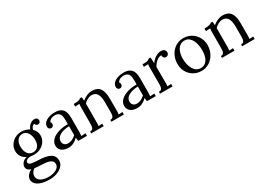

<svg xmlns="http://www.w3.org/2000/svg" viewBox="5 -1130 2842 2031"><g transform="rotate(-30 1426.0 -114.5)"><path d="M205.6 24.4Q184.6 23.9 165.3 22.7Q146 21.5 128.4 18.6Q107.4 32.2 96.2 51.5Q85 70.8 85 92.8Q85 111.3 94 126.2Q103 141.1 119.6 151.6Q136.2 162.1 159.9 168Q183.6 173.8 212.4 173.8Q244.6 173.8 270 167.2Q295.4 160.6 313 149.7Q330.6 138.7 339.6 124.3Q348.6 109.9 348.6 93.8Q348.6 72.8 337.9 59.8Q327.1 46.9 308.1 39.3Q289.1 31.7 262.7 28.6Q236.3 25.4 205.6 24.4ZM198.7 -360.4Q178.7 -360.4 163.1 -352.3Q147.5 -344.2 136.7 -329.8Q126 -315.4 120.1 -296.1Q114.3 -276.9 114.3 -254.4Q114.3 -227.5 120.1 -205.3Q126 -183.1 137.5 -167Q148.9 -150.9 165.3 -142.1Q181.6 -133.3 202.6 -133.3Q223.1 -133.3 238.8 -141.1Q254.4 -148.9 264.9 -162.6Q275.4 -176.3 280.8 -195.1Q286.1 -213.9 286.1 -235.8Q286.1 -260.3 280.5 -283Q274.9 -305.7 263.9 -322.8Q252.9 -339.8 236.6 -350.1Q220.2 -360.4 198.7 -360.4ZM362.8 -389.2Q353 -387.7 345.7 -383.3Q338.4 -378.9 333 -371.8Q327.6 -364.7 324.2 -356.7Q320.8 -348.6 318.8 -339.8Q337.4 -322.8 348.1 -299.8Q358.9 -276.9 358.9 -251Q358.9 -219.2 345.9 -192.6Q333 -166 311 -146.7Q289.1 -127.4 260.5 -116.9Q231.9 -106.4 200.2 -106.4Q186.5 -106.4 175.8 -108.2Q165 -109.9 150.4 -109.9Q136.2 -109.9 124.8 -106.2Q113.3 -102.5 105.5 -96.2Q97.7 -89.8 95 -83.7Q92.3 -77.6 92.3 -73.2Q92.3 -69.3 93.8 -64.5Q96.7 -55.7 106 -50Q115.2 -44.4 130.1 -41.5Q145 -38.6 165.8 -37.1Q186.5 -35.6 212.4 -34.2Q255.4 -32.7 289.6 -26.1Q323.7 -19.5 347.7 -6.6Q371.6 6.3 384 26.9Q396.5 47.4 396.5 77.6Q396.5 108.4 380.4 131.6Q364.3 154.8 338.1 170.7Q312 186.5 279.3 194.8Q246.6 203.1 213.4 203.1Q162.6 203.1 127 194.3Q91.3 185.5 69.1 170.9Q46.9 156.2 36.6 138.2Q26.4 120.1 26.4 101.6Q26.4 84.5 33 70.3Q39.6 56.2 49.6 44.7Q59.6 33.2 71.8 24.9Q84 16.6 95.2 11.7Q71.3 4.4 57.4 -9.3Q43.5 -22.9 43.5 -47.4Q43.5 -60.5 49.1 -73Q54.7 -85.4 64.5 -96.2Q74.2 -106.9 87.9 -114.3Q101.6 -121.6 118.2 -124.5Q101.1 -132.3 87.2 -143.8Q73.2 -155.3 63.2 -169.7Q53.2 -184.1 48.1 -201.4Q43 -218.8 43 -238.3Q43 -272 56.6 -299.3Q70.3 -326.7 92.3 -346.2Q114.3 -365.7 142.6 -376Q170.9 -386.2 200.2 -386.2Q225.6 -386.2 250 -379.2Q274.4 -372.1 295.4 -358.4Q300.8 -374 310.3 -387.5Q319.8 -400.9 331.8 -410.6Q343.8 -420.4 357.7 -426Q371.6 -431.6 386.2 -431.6Q405.3 -431.6 415.8 -421.6Q426.3 -411.6 426.3 -394Q426.3 -389.6 424.6 -384.3Q422.9 -378.9 418.9 -374Q415 -369.1 408.7 -366Q402.3 -362.8 393.6 -363.3Q380.9 -363.3 372.8 -370.8Q364.7 -378.4 362.8 -389.2Z M668 -183.1Q650.4 -182.6 632.1 -180.2Q613.8 -177.7 595.9 -172.9Q578.1 -168 562.5 -160.2Q546.9 -152.3 535.2 -141.8Q523.4 -131.3 516.8 -117.4Q510.3 -103.5 510.7 -85.9Q511.2 -72.3 516.1 -61.8Q521 -51.3 529.1 -44.4Q537.1 -37.6 547.4 -34.2Q557.6 -30.8 568.8 -30.8Q584 -30.8 597.2 -33.7Q610.4 -36.6 622.3 -42.2Q634.3 -47.9 645.3 -55.9Q656.2 -64 668 -74.7ZM462.4 -296.4Q462.4 -314.9 473.4 -331.5Q484.4 -348.1 504.2 -360.4Q523.9 -372.6 551 -379.4Q578.1 -386.2 610.4 -386.2Q673.3 -386.2 703.1 -353Q732.9 -319.8 732.4 -247.6L731.9 -79.1Q731.9 -67.9 731.2 -55.9Q730.5 -43.9 729 -28.3L781.7 -31.2V0H674.8Q672.4 -12.7 671.4 -22.2Q670.4 -31.7 669.4 -42.5Q644.5 -17.1 614.7 -2.4Q585 12.2 551.8 12.2Q523.4 12.2 502.4 5.4Q481.4 -1.5 467.5 -13.4Q453.6 -25.4 446.5 -41.7Q439.5 -58.1 439.5 -76.7Q439.5 -99.6 449.7 -118.7Q460 -137.7 476.8 -152.6Q493.7 -167.5 516.4 -178.2Q539.1 -189 564.5 -196Q589.8 -203.1 616.5 -206.1Q643.1 -209 668 -209V-255.4Q668 -274.9 665.8 -293.2Q663.6 -311.5 656.2 -326.4Q648.9 -341.3 633.1 -350.1Q617.2 -358.9 596.2 -358.9Q584 -358.9 573 -356.9Q562 -355 551.5 -350.3Q541 -345.7 532.5 -337.9Q523.9 -330.1 518.1 -319.3Q523.9 -313.5 525.9 -305.9Q527.8 -298.3 527.8 -291.5Q527.8 -287.1 525.9 -281.5Q523.9 -275.9 520.3 -270.8Q516.6 -265.6 510.5 -262.7Q504.4 -259.8 494.1 -259.8Q479.5 -259.8 470.9 -270.5Q462.4 -281.2 462.4 -296.4Z M877.9 -284.7Q877.9 -295.9 878.4 -308.1Q878.9 -320.3 880.9 -333L828.1 -330.1V-361.8Q852.5 -361.8 867.9 -363.3Q883.3 -364.7 892.6 -367.7Q901.9 -370.6 907 -374Q912.1 -377.4 916.5 -381.8H938Q939 -373 939.9 -362.3Q940.9 -351.6 941.4 -336.4Q953.6 -347.2 968 -356.2Q982.4 -365.2 998 -372.1Q1013.7 -378.9 1030.3 -382.6Q1046.9 -386.2 1063 -386.2Q1128.4 -386.2 1158.2 -345.5Q1188 -304.7 1188 -219.2V-79.1Q1188 -64.5 1187.7 -53Q1187.5 -41.5 1185.1 -28.3L1232.4 -30.8V0H1079.6V-22.5Q1096.7 -22.5 1105.7 -29.1Q1114.7 -35.6 1118.7 -47.9Q1122.6 -60.1 1123.3 -76.9Q1124 -93.8 1124 -113.8V-218.3Q1123 -283.2 1102.5 -315.9Q1082 -348.6 1037.6 -348.6Q1023.9 -348.6 1010.5 -344.5Q997.1 -340.3 984.6 -334Q972.2 -327.6 961.2 -318.8Q950.2 -310.1 942.4 -299.8Q942.4 -293 942.4 -285.6Q942.4 -278.3 942.4 -270.5L941.9 -79.1Q941.9 -64.5 941.4 -53Q940.9 -41.5 939 -28.3L985.8 -30.8V0H833V-22.5Q850.6 -22.5 859.4 -29.1Q868.2 -35.6 872.1 -47.9Q876 -60.1 876.5 -76.9Q877 -93.8 877.4 -113.8Z M1508.3 -183.1Q1490.7 -182.6 1472.4 -180.2Q1454.1 -177.7 1436.3 -172.9Q1418.5 -168 1402.8 -160.2Q1387.2 -152.3 1375.5 -141.8Q1363.8 -131.3 1357.2 -117.4Q1350.6 -103.5 1351.1 -85.9Q1351.6 -72.3 1356.4 -61.8Q1361.3 -51.3 1369.4 -44.4Q1377.4 -37.6 1387.7 -34.2Q1397.9 -30.8 1409.2 -30.8Q1424.3 -30.8 1437.5 -33.7Q1450.7 -36.6 1462.6 -42.2Q1474.6 -47.9 1485.6 -55.9Q1496.6 -64 1508.3 -74.7ZM1302.7 -296.4Q1302.7 -314.9 1313.7 -331.5Q1324.7 -348.1 1344.5 -360.4Q1364.3 -372.6 1391.4 -379.4Q1418.5 -386.2 1450.7 -386.2Q1513.7 -386.2 1543.5 -353Q1573.2 -319.8 1572.8 -247.6L1572.3 -79.1Q1572.3 -67.9 1571.5 -55.9Q1570.8 -43.9 1569.3 -28.3L1622.1 -31.2V0H1515.1Q1512.7 -12.7 1511.7 -22.2Q1510.7 -31.7 1509.8 -42.5Q1484.9 -17.1 1455.1 -2.4Q1425.3 12.2 1392.1 12.2Q1363.8 12.2 1342.8 5.4Q1321.8 -1.5 1307.9 -13.4Q1293.9 -25.4 1286.9 -41.7Q1279.8 -58.1 1279.8 -76.7Q1279.8 -99.6 1290 -118.7Q1300.3 -137.7 1317.1 -152.6Q1334 -167.5 1356.7 -178.2Q1379.4 -189 1404.8 -196Q1430.2 -203.1 1456.8 -206.1Q1483.4 -209 1508.3 -209V-255.4Q1508.3 -274.9 1506.1 -293.2Q1503.9 -311.5 1496.6 -326.4Q1489.3 -341.3 1473.4 -350.1Q1457.5 -358.9 1436.5 -358.9Q1424.3 -358.9 1413.3 -356.9Q1402.3 -355 1391.8 -350.3Q1381.3 -345.7 1372.8 -337.9Q1364.3 -330.1 1358.4 -319.3Q1364.3 -313.5 1366.2 -305.9Q1368.2 -298.3 1368.2 -291.5Q1368.2 -287.1 1366.2 -281.5Q1364.3 -275.9 1360.6 -270.8Q1356.9 -265.6 1350.8 -262.7Q1344.7 -259.8 1334.5 -259.8Q1319.8 -259.8 1311.3 -270.5Q1302.7 -281.2 1302.7 -296.4Z M1888.7 -345.7Q1874 -345.7 1859.6 -340.1Q1845.2 -334.5 1831.1 -323.5Q1816.9 -312.5 1804.4 -297.1Q1792 -281.7 1782.2 -263.2L1782.7 -79.1Q1782.7 -64.5 1782.5 -53Q1782.2 -41.5 1779.8 -28.3L1827.1 -30.8V0H1673.3V-22.5Q1690.9 -22.5 1699.7 -29.1Q1708.5 -35.6 1712.6 -47.9Q1716.8 -60.1 1717.3 -76.9Q1717.8 -93.8 1717.8 -113.8V-284.7Q1717.8 -296.4 1718 -308.3Q1718.3 -320.3 1720.7 -333L1667.5 -331.1V-361.8H1690.9Q1707 -361.8 1717.5 -363.3Q1728 -364.7 1735.1 -367.7Q1742.2 -370.6 1747.1 -374Q1752 -377.4 1756.3 -381.8H1777.8Q1778.8 -370.1 1779.8 -352.8Q1780.8 -335.4 1781.2 -307.6Q1789.6 -321.8 1802.7 -335.9Q1815.9 -350.1 1832.5 -361.1Q1849.1 -372.1 1868.2 -379.2Q1887.2 -386.2 1907.2 -386.2Q1917.5 -386.2 1927 -383.5Q1936.5 -380.9 1943.8 -375Q1951.2 -369.1 1955.6 -360.4Q1960 -351.6 1960 -339.4Q1960 -334 1957.8 -327.9Q1955.6 -321.8 1951.2 -316.2Q1946.8 -310.5 1939.7 -306.9Q1932.6 -303.2 1922.4 -303.2Q1914.1 -303.2 1907.2 -306.9Q1900.4 -310.5 1896 -316.4Q1891.6 -322.3 1889.4 -329.6Q1887.2 -336.9 1888.7 -345.7Z M2178.2 -357.9Q2148.4 -357.9 2127.4 -344.7Q2106.4 -331.5 2093 -309.6Q2079.6 -287.6 2073 -259Q2066.4 -230.5 2066.4 -200.2Q2066.4 -165 2073.7 -132.3Q2081.1 -99.6 2095.5 -74.2Q2109.9 -48.8 2132.1 -33.4Q2154.3 -18.1 2184.1 -18.1Q2213.4 -18.1 2233.6 -31.2Q2253.9 -44.4 2266.6 -66.4Q2279.3 -88.4 2284.9 -116.7Q2290.5 -145 2290.5 -174.3Q2290.5 -208 2284.2 -241Q2277.8 -273.9 2264.4 -299.8Q2251 -325.7 2229.5 -341.8Q2208 -357.9 2178.2 -357.9ZM2178.2 -386.2Q2217.8 -386.2 2252 -371.8Q2286.1 -357.4 2311.5 -332Q2336.9 -306.6 2351.8 -271.7Q2366.7 -236.8 2366.7 -196.3Q2366.7 -152.8 2352.3 -114.7Q2337.9 -76.7 2312.5 -48.6Q2287.1 -20.5 2252.4 -4.2Q2217.8 12.2 2178.2 12.2Q2138.7 12.2 2104.5 -2Q2070.3 -16.1 2044.9 -41.3Q2019.5 -66.4 2004.9 -101.3Q1990.2 -136.2 1990.2 -178.2Q1990.2 -222.2 2004.6 -260.5Q2019 -298.8 2044.2 -326.7Q2069.3 -354.5 2103.8 -370.4Q2138.2 -386.2 2178.2 -386.2Z M2475.1 -284.7Q2475.1 -295.9 2475.6 -308.1Q2476.1 -320.3 2478 -333L2425.3 -330.1V-361.8Q2449.7 -361.8 2465.1 -363.3Q2480.5 -364.7 2489.7 -367.7Q2499 -370.6 2504.2 -374Q2509.3 -377.4 2513.7 -381.8H2535.2Q2536.1 -373 2537.1 -362.3Q2538.1 -351.6 2538.6 -336.4Q2550.8 -347.2 2565.2 -356.2Q2579.6 -365.2 2595.2 -372.1Q2610.8 -378.9 2627.4 -382.6Q2644 -386.2 2660.2 -386.2Q2725.6 -386.2 2755.4 -345.5Q2785.2 -304.7 2785.2 -219.2V-79.1Q2785.2 -64.5 2784.9 -53Q2784.7 -41.5 2782.2 -28.3L2829.6 -30.8V0H2676.8V-22.5Q2693.8 -22.5 2702.9 -29.1Q2711.9 -35.6 2715.8 -47.9Q2719.7 -60.1 2720.5 -76.9Q2721.2 -93.8 2721.2 -113.8V-218.3Q2720.2 -283.2 2699.7 -315.9Q2679.2 -348.6 2634.8 -348.6Q2621.1 -348.6 2607.7 -344.5Q2594.2 -340.3 2581.8 -334Q2569.3 -327.6 2558.3 -318.8Q2547.4 -310.1 2539.6 -299.8Q2539.6 -293 2539.6 -285.6Q2539.6 -278.3 2539.6 -270.5L2539.1 -79.1Q2539.1 -64.5 2538.6 -53Q2538.1 -41.5 2536.1 -28.3L2583 -30.8V0H2430.2V-22.5Q2447.8 -22.5 2456.5 -29.1Q2465.3 -35.6 2469.2 -47.9Q2473.1 -60.1 2473.6 -76.9Q2474.1 -93.8 2474.6 -113.8Z"/></g></svg>

Font: Parastoo Print
Style: Print
Weight: 400
Foundry: Saber Rastikerdar (saber.rastikerdar@gmail.com)
Version: Version 1.0.0-alpha5